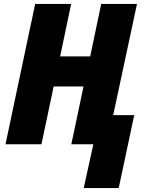

<svg xmlns="http://www.w3.org/2000/svg" viewBox="-20 -734 746 977"><path d="M406 223H584L663 -148H556L677 -714H495L439 -447H286L342 -714H159L8 0H191L253 -294H405L343 0H455Z"/></svg>

Font: Noto Sans SemiCondensed Black
Style: Italic
Weight: 900
Width: 4
Italic angle: -12°
Designer: Monotype Design Team
Foundry: Monotype Imaging Inc.
Version: Version 2.013